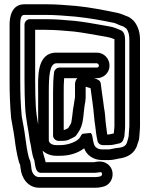

<svg xmlns="http://www.w3.org/2000/svg" viewBox="-20 -686 701 901"><path d="M382 -227V-279C390 -277 399 -274 405 -272C408 -248 411 -228 414 -206L418 -174C421 -152 422 -123 427 -94C430 -74 431 -52 437 -28C438 -13 452 -5 462 -5H491C511 -5 523 -10 530 -11L540 -13C549 -15 557 -23 559 -32C559 -32 564 -44 564 -49V-50C564 -58 567 -76 567 -94V-499C567 -519 562 -538 547 -544C532 -550 516 -559 488 -563L454 -569C414 -576 376 -583 331 -588C282 -592 246 -596 195 -596H120C105 -596 95 -582 95 -571V-310C95 -261 96 -224 98 -184C101 -124 114 -76 120 -25C120 -24 121 -22 121 -21C127 -1 128 37 141 66C146 90 145 125 173 125H423C445 125 457 116 459 129C461 144 441 144 427 145H162C144 144 129 128 127 101C127 97 126 93 125 86C123 65 117 61 116 56C108 26 103 -6 99 -38C95 -72 88 -108 82 -140C77 -194 75 -246 75 -310V-571C75 -608 82 -616 95 -616H195C244 -616 283 -612 334 -608C400 -601 456 -591 518 -578C527 -575 541 -567 558 -562C563 -559 572 -553 574 -551C583 -537 587 -523 587 -499V-94C587 -81 584 -64 584 -48C583 -40 580 -32 576 -18C572 -3 559 6 533 8C519 9 503 14 493 15H458C440 15 427 5 423 -4C418 -18 415 -34 413 -48C412 -53 410 -58 406 -62C406 -62 368 -59 367 -58C367 -58 360 -52 357 -44C348 -24 303 -5 263 -5H244C221 -5 209 -17 209 -28V-253C209 -327 212 -389 245 -389H434C439 -389 444 -384 444 -378C444 -373 441 -369 434 -369H259C247 -369 236 -359 234 -348C230 -321 229 -286 229 -254V-50C229 -35 243 -25 254 -25H263C272 -25 290 -24 304 -31C316 -36 321 -40 328 -43C333 -45 338 -50 340 -54C345 -63 355 -73 362 -94C372 -123 372 -156 376 -183L378 -197C380 -206 381 -210 381 -218C381 -221 382 -224 382 -227ZM343 -319C335 -311 332 -300 332 -291V-230C331 -223 329 -213 328 -205L326 -191C325 -187 324 -182 323 -175C320 -151 318 -128 314 -109C311 -102 307 -97 300 -85C294 -82 287 -77 279 -76V-254C279 -276 279 -299 281 -319ZM159 -253V-101C154 -129 150 -156 148 -186C146 -226 145 -261 145 -310V-546H195C243 -546 278 -542 327 -538C368 -533 406 -526 446 -519L480 -513C497 -510 502 -508 517 -502V-499V-94C517 -85 515 -72 514 -60C503 -58 494 -55 491 -55H483C481 -67 480 -85 477 -102C474 -124 474 -153 468 -181L464 -212C460 -240 456 -267 453 -293C451 -310 438 -313 422 -319H434C467 -319 494 -345 494 -378C494 -410 469 -439 434 -439H245C149 -439 159 -318 159 -253ZM375 10C386 42 419 65 458 65H494C510 65 526 60 538 58C574 54 612 36 624 -6C626 -15 634 -28 634 -47C634 -59 637 -74 637 -94V-499C637 -531 630 -556 614 -580C606 -591 591 -605 575 -610C563 -614 549 -622 529 -626C466 -639 406 -651 338 -658C287 -662 248 -666 195 -666H95C34 -666 25 -606 25 -571V-310C25 -245 27 -190 32 -135V-133C38 -97 45 -64 49 -32C53 1 59 37 67 67C70 80 74 86 75 89C75 95 75 95 77 106C81 148 110 194 162 195H428C439 195 449 194 460 191C512 182 525 113 485 84C462 67 437 72 421 75H194C190 54 184 43 180 21C198 38 221 45 244 45H263C307 45 346 32 375 10Z"/></svg>

Font: Electronic
Style: Outline
Weight: 700
Version: Version 1.011